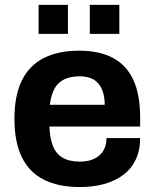

<svg xmlns="http://www.w3.org/2000/svg" viewBox="-20 -743 624 775"><path d="M302.7 12Q216.3 12 157.4 -17.5Q98.5 -47 68.4 -108Q38.3 -169 38.3 -263.2Q38.3 -357.8 68.3 -418.4Q98.3 -479 156.5 -508.7Q214.8 -538.4 300.1 -538.4Q380.3 -538.4 435 -509.7Q489.8 -481 517.7 -421.6Q545.7 -362.1 545.7 -267.9V-232.3H179.4Q181 -186.2 193.5 -154.3Q205.9 -122.4 232.5 -106.6Q259.2 -90.7 302.7 -90.7Q326.5 -90.7 346.2 -96.7Q365.9 -102.7 380.1 -114.8Q394.3 -126.9 402.1 -144.8Q409.8 -162.7 409.8 -185.7H545.7Q545.7 -136.4 528.1 -99.2Q510.5 -62 478 -37.4Q445.5 -12.9 401 -0.4Q356.5 12 302.7 12ZM181.2 -320.1H402.6Q402.6 -350.5 395.4 -372.1Q388.3 -393.7 375.2 -407.9Q362.1 -422.1 343.7 -428.5Q325.2 -434.9 301.9 -434.9Q264.2 -434.9 238.7 -422.3Q213.1 -409.8 199.6 -384.4Q186 -359 181.2 -320.1ZM135.8 -606.3V-723.4H254.2V-606.3ZM342.5 -606.3V-723.4H461.7V-606.3Z"/></svg>

Font: Archivo SemiBold
Style: Regular
Weight: 600
Designer: Hector Gatti
Foundry: Omnibus-Type
Version: Version 2.001